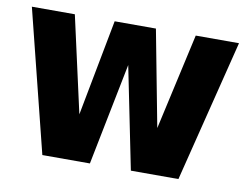

<svg xmlns="http://www.w3.org/2000/svg" viewBox="-61 -578 844 660"><g transform="rotate(10 361.5 -248.0)"><path d="M124 0 0 -496H150L225 -160L289 -496H433L497 -160L572 -496H723L599 0H433L361 -356L290 0Z"/></g></svg>

Font: Atkinson Hyperlegible
Style: Bold
Weight: 700
Designer: Elliott Scott, Megan Eiswerth, Linus Boman, Theodore Petrosky
Foundry: Braille Institute
Version: Version 1.006; ttfautohint (v1.8.3)